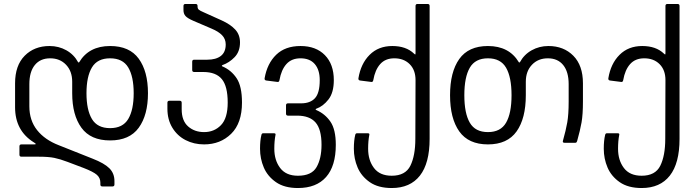

<svg xmlns="http://www.w3.org/2000/svg" viewBox="-20 -720 3523 968"><path d="M486 210V201Q486 177 468.5 161.5Q451 146 402 127L320 96Q283 82 254 76Q225 70 175 70H88Q78 70 78 60V18Q78 8 88 8H153Q160 8 160 6Q160 3 151 -2Q56 -61 56 -179V-300Q56 -390 104.5 -439Q153 -488 230 -488Q276 -488 314.5 -466.5Q353 -445 374 -406Q375 -405 376.5 -405Q378 -405 379 -406Q428 -488 535 -488Q633 -488 679.5 -424Q726 -360 726 -250Q726 -140 679.5 -76Q633 -12 535 -12Q437 -12 390.5 -76Q344 -140 344 -250V-308Q344 -361 313 -393.5Q282 -426 233 -426Q183 -426 155.5 -392Q128 -358 128 -296V-184Q128 -113 167 -64Q206 -15 276 12L447 80Q506 103 531.5 128.5Q557 154 557 193V210Q557 220 547 220H496Q486 220 486 210ZM535 -74Q599 -74 626.5 -120Q654 -166 654 -250Q654 -334 626.5 -380Q599 -426 535 -426Q471 -426 443.5 -380Q416 -334 416 -250Q416 -166 443.5 -120Q471 -74 535 -74Z M824 -172V-202Q824 -212 834 -212H886Q896 -212 896 -202V-169Q896 -111 928.5 -82.5Q961 -54 1009 -54Q1060 -54 1094 -89Q1128 -124 1128 -203Q1128 -285 1098.5 -321Q1069 -357 1005 -357H959Q949 -357 949 -367V-409Q949 -419 959 -419H1025Q1069 -419 1093.5 -438Q1118 -457 1118 -496Q1118 -523 1100 -542Q1082 -561 1046 -576L955 -615Q925 -628 915 -639.5Q905 -651 905 -669V-690Q905 -700 915 -700H966Q976 -700 976 -690V-687Q976 -677 982 -671.5Q988 -666 1007 -658L1098 -617Q1142 -597 1166 -571Q1190 -545 1190 -506Q1190 -460 1163 -432Q1136 -404 1102 -392Q1099 -391 1098.5 -388.5Q1098 -386 1102 -385Q1146 -366 1173 -325.5Q1200 -285 1200 -203Q1200 -99 1145.5 -45.5Q1091 8 1009 8Q958 8 916 -13.5Q874 -35 849 -76Q824 -117 824 -172Z M1291 30Q1291 -12 1298 -40Q1300 -48 1306 -48H1362Q1371 -48 1369 -40Q1363 -10 1363 30Q1363 88 1392.5 127Q1422 166 1482 166Q1551 166 1576 122.5Q1601 79 1601 10Q1601 -68 1571 -102.5Q1541 -137 1478 -137H1432Q1422 -137 1422 -147V-189Q1422 -199 1432 -199H1498Q1544 -199 1568 -225Q1592 -251 1592 -316Q1592 -368 1567 -397Q1542 -426 1495 -426Q1450 -426 1424 -397Q1398 -368 1389 -316Q1387 -305 1378 -307L1323 -314Q1313 -315 1314 -325Q1327 -400 1372.5 -444Q1418 -488 1495 -488Q1573 -488 1618 -442Q1663 -396 1663 -316Q1663 -253 1636 -218.5Q1609 -184 1575 -172Q1572 -171 1571.5 -168.5Q1571 -166 1575 -165Q1619 -146 1646 -106.5Q1673 -67 1673 10Q1673 117 1624 172.5Q1575 228 1482 228Q1414 228 1371.5 198.5Q1329 169 1310 124.5Q1291 80 1291 30Z M1764 30Q1764 -12 1771 -40Q1773 -48 1779 -48H1835Q1844 -48 1842 -40Q1836 -10 1836 30Q1836 88 1865.5 127Q1895 166 1955 166Q2024 166 2049 115.5Q2074 65 2074 -20L2075 -316Q2075 -367 2045.5 -396.5Q2016 -426 1968 -426Q1923 -426 1897 -397Q1871 -368 1862 -316Q1860 -305 1851 -307L1796 -314Q1786 -315 1787 -325Q1799 -399 1843.5 -443.5Q1888 -488 1958 -488Q2027 -488 2067 -450Q2071 -446 2073 -445.5Q2075 -445 2075 -453V-690Q2075 -700 2085 -700H2136Q2146 -700 2146 -690V-20Q2146 103 2097 165.5Q2048 228 1955 228Q1887 228 1844.5 198.5Q1802 169 1783 124.5Q1764 80 1764 30Z M2249 -240Q2249 -357 2295.5 -422.5Q2342 -488 2440 -488Q2547 -488 2596 -406Q2597 -405 2598.5 -405Q2600 -405 2601 -406Q2622 -445 2660.5 -466.5Q2699 -488 2745 -488Q2822 -488 2870.5 -439Q2919 -390 2919 -300V-209Q2919 -143 2912 -103Q2905 -63 2890 -10Q2888 -4 2886 -2Q2884 0 2879 0H2827Q2815 0 2818 -10Q2833 -63 2840 -103Q2847 -143 2847 -209V-296Q2847 -358 2819.5 -392Q2792 -426 2742 -426Q2693 -426 2662 -393.5Q2631 -361 2631 -308V-240Q2631 -123 2584.5 -57.5Q2538 8 2440 8Q2342 8 2295.5 -57.5Q2249 -123 2249 -240ZM2440 -54Q2504 -54 2531.5 -101.5Q2559 -149 2559 -240Q2559 -331 2531.5 -378.5Q2504 -426 2440 -426Q2376 -426 2348.5 -378.5Q2321 -331 2321 -240Q2321 -149 2348.5 -101.5Q2376 -54 2440 -54Z M3024 30Q3024 -12 3031 -40Q3033 -48 3039 -48H3095Q3104 -48 3102 -40Q3096 -10 3096 30Q3096 88 3125.5 127Q3155 166 3215 166Q3284 166 3309 115.5Q3334 65 3334 -20L3335 -316Q3335 -367 3305.5 -396.5Q3276 -426 3228 -426Q3183 -426 3157 -397Q3131 -368 3122 -316Q3120 -305 3111 -307L3056 -314Q3046 -315 3047 -325Q3059 -399 3103.5 -443.5Q3148 -488 3218 -488Q3287 -488 3327 -450Q3331 -446 3333 -445.5Q3335 -445 3335 -453V-690Q3335 -700 3345 -700H3396Q3406 -700 3406 -690V-20Q3406 103 3357 165.5Q3308 228 3215 228Q3147 228 3104.5 198.5Q3062 169 3043 124.5Q3024 80 3024 30Z"/></svg>

Font: Barlow GEO
Style: Regular
Weight: 400
Designer: Jeremy Tribby
Foundry: Tribby Type
Version: Version 1.408